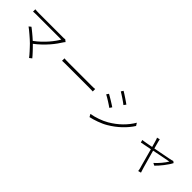

<svg xmlns="http://www.w3.org/2000/svg" viewBox="259 -2068 3463 3463"><g transform="rotate(45 1990.0 -336.5)"><path d="M915 -636Q909 -630 904 -623.5Q899 -617 895 -612Q868 -569 831.5 -517.5Q795 -466 748 -412Q701 -358 643.5 -303Q586 -248 519 -197Q542 -174 567.5 -148Q593 -122 617 -96Q641 -70 662 -46.5Q683 -23 698 -4L652 32Q639 14 618.5 -10Q598 -34 574.5 -60Q551 -86 525.5 -113Q500 -140 477 -164Q454 -187 421.5 -216Q389 -245 355.5 -273.5Q322 -302 292 -326.5Q262 -351 243 -364L284 -397Q297 -388 319.5 -370Q342 -352 369.5 -329.5Q397 -307 426 -282Q455 -257 481 -233Q544 -279 599 -331Q654 -383 698.5 -434.5Q743 -486 776 -532.5Q809 -579 828 -614H205Q176 -614 150.5 -613Q125 -612 111 -610V-669Q132 -667 155.5 -665.5Q179 -664 205 -664H826Q841 -664 853 -665Q865 -666 873 -669Z M1108 -415Q1128 -413 1159 -412Q1190 -411 1235 -411H1789Q1828 -411 1852 -412Q1876 -413 1891 -415V-353Q1877 -354 1851 -355Q1825 -356 1790 -356H1235Q1193 -356 1160.5 -355.5Q1128 -355 1108 -353Z M2276 -755Q2297 -743 2327 -723.5Q2357 -704 2388 -683.5Q2419 -663 2446 -644Q2473 -625 2488 -614L2456 -571Q2440 -584 2413 -603.5Q2386 -623 2356 -643Q2326 -663 2297 -681.5Q2268 -700 2248 -712ZM2147 -37Q2188 -44 2231.5 -55.5Q2275 -67 2318 -82Q2361 -97 2402.5 -115.5Q2444 -134 2480 -155Q2603 -227 2696.5 -319Q2790 -411 2852 -517L2884 -466Q2821 -366 2723 -273Q2625 -180 2506 -110Q2468 -87 2425.5 -68Q2383 -49 2339.5 -33Q2296 -17 2254.5 -5Q2213 7 2177 15ZM2128 -531Q2148 -520 2178.5 -502Q2209 -484 2240.5 -465Q2272 -446 2299.5 -428Q2327 -410 2342 -400L2312 -355Q2295 -367 2267.5 -385.5Q2240 -404 2210 -423Q2180 -442 2150 -459.5Q2120 -477 2099 -488Z M3836 -471Q3821 -440 3795 -401Q3769 -362 3739 -323.5Q3709 -285 3678 -250Q3647 -215 3622 -191L3576 -215Q3601 -237 3628 -265Q3655 -293 3680 -323Q3705 -353 3726.5 -382.5Q3748 -412 3762 -436Q3754 -434 3720.5 -428Q3687 -422 3639 -412.5Q3591 -403 3532.5 -391.5Q3474 -380 3416 -368Q3431 -313 3448 -253Q3465 -193 3480 -140Q3495 -87 3506 -47Q3517 -7 3522 7Q3527 22 3532 38Q3537 54 3542 67L3485 82Q3484 68 3481 51.5Q3478 35 3473 18Q3468 3 3457 -37Q3446 -77 3431.5 -130Q3417 -183 3400.5 -243Q3384 -303 3369 -358L3155 -316L3142 -367Q3162 -369 3180 -371.5Q3198 -374 3219 -378Q3230 -380 3267 -386.5Q3304 -393 3356 -403Q3343 -450 3333.5 -484Q3324 -518 3320 -530Q3315 -549 3310 -562Q3305 -575 3299 -584L3356 -598Q3358 -588 3361 -574Q3364 -560 3369 -541Q3373 -527 3382 -493Q3391 -459 3404 -412Q3460 -422 3520.5 -434Q3581 -446 3633.5 -456Q3686 -466 3724 -473.5Q3762 -481 3773 -484Q3788 -487 3804 -494Z"/></g></svg>

Font: SpoqaHanSansJP-Light
Style: Regular
Weight: 300
Designer: [Source Han Sans]
Ryoko NISHIZUKA  (kana & ideographs); Paul D. Hunt (Latin, Greek & Cyrillic); Wenlong ZHANG  (bopomofo
Foundry: Spoqa (http://bi.spoqa.com)
Version: Version 1.002.20150607